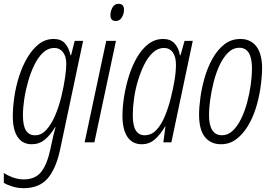

<svg xmlns="http://www.w3.org/2000/svg" viewBox="-40 -745 1418 1005"><path d="M83 240Q52 240 24 231Q-4 222 -20 212V160Q-4 172 25 183Q54 194 84 194Q144 194 175 155.5Q206 117 223 39L234 -12Q236 -22 240.5 -41Q245 -60 251 -80H249Q223 -37 194 -13.5Q165 10 126 10Q78 10 52.5 -27.5Q27 -65 27 -137Q27 -183 35 -237.5Q43 -292 60 -345.5Q77 -399 103 -443Q129 -487 163 -514Q197 -541 241 -541Q280 -541 300.5 -517.5Q321 -494 329 -456H332L351 -531H395L274 41Q252 141 208 190.5Q164 240 83 240ZM142 -37Q176 -36 203 -66Q230 -96 249.5 -142.5Q269 -189 281.5 -241Q294 -293 300.5 -338.5Q307 -384 307 -410Q307 -449 290 -471.5Q273 -494 244 -494Q212 -494 186 -470Q160 -446 140.5 -406.5Q121 -367 107.5 -320Q94 -273 87 -226.5Q80 -180 80 -142Q80 -87 96 -62Q112 -37 142 -37Z M566 -635Q538 -635 538 -666Q538 -686 548.5 -705.5Q559 -725 581 -725Q609 -725 609 -694Q609 -672 597.5 -653.5Q586 -635 566 -635ZM403 0 516 -531H567L454 0Z M702 10Q653 10 627 -28.5Q601 -67 601 -139Q601 -184 609.5 -238.5Q618 -293 634.5 -346Q651 -399 676.5 -443.5Q702 -488 736.5 -514.5Q771 -541 814 -541Q852 -541 873.5 -518Q895 -495 902 -456H905L926 -531H969L857 0H815L826 -83H824Q799 -40 770 -15Q741 10 702 10ZM716 -37Q753 -37 779 -65Q805 -93 823.5 -138Q842 -183 854 -232Q866 -280 873.5 -324.5Q881 -369 881 -407Q881 -447 864.5 -470.5Q848 -494 818 -494Q787 -494 761 -470.5Q735 -447 715.5 -408Q696 -369 682 -322.5Q668 -276 661.5 -229Q655 -182 655 -143Q655 -87 671 -62Q687 -37 716 -37Z M1117 10Q1063 10 1032.5 -28Q1002 -66 1002 -145Q1002 -183 1009 -234.5Q1016 -286 1031.5 -339.5Q1047 -393 1072.5 -438.5Q1098 -484 1134 -512.5Q1170 -541 1219 -541Q1272 -541 1302 -502Q1332 -463 1332 -385Q1331 -337 1323 -283Q1315 -229 1298.5 -177Q1282 -125 1256 -83Q1230 -41 1195.5 -15.5Q1161 10 1117 10ZM1122 -37Q1153 -37 1178 -60.5Q1203 -84 1222 -123Q1241 -162 1253.5 -208.5Q1266 -255 1272.5 -301.5Q1279 -348 1279 -386Q1279 -495 1213 -495Q1180 -495 1154 -469.5Q1128 -444 1109 -403Q1090 -362 1078 -314Q1066 -266 1060 -221Q1054 -176 1054 -144Q1054 -37 1122 -37Z"/></svg>

Font: Noto Sans ExtraCondensed Light
Style: Italic
Weight: 300
Width: 2
Italic angle: -12°
Designer: Monotype Design Team
Foundry: Monotype Imaging Inc.
Version: Version 2.013; ttfautohint (v1.8.4.7-5d5b)